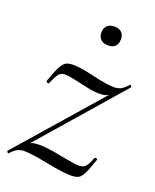

<svg xmlns="http://www.w3.org/2000/svg" viewBox="-122 -654 592 731"><g transform="rotate(20 174.0 -289.0)"><path d="M1 7Q-1 8 -4 4Q-7 0 -6 -1L308 -360L302 -349Q289 -335 278.5 -330Q268 -325 247 -325Q226 -325 197.5 -331Q169 -337 143 -343Q117 -349 101 -349Q84 -349 75 -336.5Q66 -324 55 -298Q54 -294 48 -296.5Q42 -299 44 -304Q59 -347 69.5 -366Q80 -385 92 -390Q104 -395 125 -394Q160 -392 206 -380.5Q252 -369 291 -367Q307 -367 319 -373Q331 -379 346 -396Q349 -398 352 -394Q355 -390 353 -388L40 -29L46 -41Q59 -55 69.5 -59.5Q80 -64 101 -64Q126 -64 158.5 -58.5Q191 -53 221.5 -47Q252 -41 270 -41Q287 -41 296 -52Q305 -63 315 -89Q316 -91 321.5 -90Q327 -89 326 -85Q312 -43 302 -23.5Q292 -4 280.5 0.5Q269 5 249 5Q221 4 187.5 -2Q154 -8 120 -14.5Q86 -21 56 -22Q40 -22 28 -16Q16 -10 1 7ZM216 -509Q197 -509 186.5 -519Q176 -529 176 -548Q176 -565 186.5 -575Q197 -585 216 -585Q235 -585 245 -575Q255 -565 255 -548Q255 -509 216 -509Z"/></g></svg>

Font: Cormorant Garamond Light Light
Style: Italic
Weight: 300
Italic angle: -10°
Version: Version 4.001